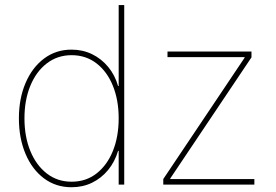

<svg xmlns="http://www.w3.org/2000/svg" viewBox="-20 -748 1120 778"><path d="M270 10.7Q206.1 10.7 158 -25.4Q109.9 -61.5 83.3 -124.8Q56.6 -188 56.6 -268.6Q56.6 -348.6 83.5 -411.6Q110.4 -474.6 158.4 -510.7Q206.5 -546.9 270 -546.9Q314.9 -546.9 352.8 -528.6Q390.6 -510.3 418.2 -477.1Q445.8 -443.8 458.5 -399.4H460.9V-727.5H483.4V0H460.9V-136.7H458.5Q445.3 -92.3 418 -59.1Q390.6 -25.9 353 -7.6Q315.4 10.7 270 10.7ZM270 -11.7Q328.6 -11.7 371.3 -45.2Q414.1 -78.6 437.5 -136.5Q460.9 -194.3 460.9 -268.6Q460.9 -342.3 437.5 -400.1Q414.1 -458 371.1 -491.2Q328.1 -524.4 270 -524.4Q212.9 -524.4 169.7 -491.2Q126.5 -458 102.8 -400.1Q79.1 -342.3 79.1 -268.6Q79.1 -194.3 102.8 -136.5Q126.5 -78.6 169.4 -45.2Q212.4 -11.7 270 -11.7ZM641.6 0V-22.5L971.2 -514.2V-516.6H658.7V-539.1H999V-515.6L669.9 -24.9V-22.5H1010.7V0Z"/></svg>

Font: Inter 18pt Thin
Style: Regular
Weight: 250
Designer: Rasmus Andersson
Foundry: rsms
Version: Version 4.001;git-66647c0bb